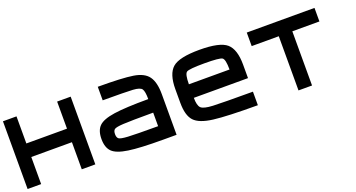

<svg xmlns="http://www.w3.org/2000/svg" viewBox="-42 -1145 3084 1665"><g transform="rotate(-20 1500.0 -312.5)"><path d="M125 -375H500V-625H625V0H500V-250H125V0H0V-625H125Z M1250 -125V-250Q1039.1 -250 972.7 -246.1Q906.2 -242.2 890.6 -230.5Q875 -218.8 875 -187.5Q875 -156.2 890.6 -144.5Q906.2 -132.8 972.7 -128.9Q1039.1 -125 1250 -125ZM1375 -375V0H1250Q1039.1 0 933.6 -15.6Q828.1 -31.2 789.1 -70.3Q750 -109.4 750 -187.5Q750 -265.6 789.1 -304.7Q828.1 -343.8 933.6 -359.4Q1039.1 -375 1250 -375Q1250 -445.3 1234.4 -468.8Q1218.8 -492.2 1152.3 -496.1Q1085.9 -500 875 -500V-625Q1101.6 -625 1199.2 -609.4Q1296.9 -593.8 1335.9 -539.1Q1375 -484.4 1375 -375Z M2000 -375Q2000 -468.8 1976.6 -484.4Q1953.1 -500 1812.5 -500Q1671.9 -500 1648.4 -484.4Q1625 -468.8 1625 -375ZM1500 -250V-375Q1500 -515.6 1562.5 -570.3Q1625 -625 1812.5 -625Q2000 -625 2062.5 -570.3Q2125 -515.6 2125 -375V-250H1625Q1625 -179.7 1648.4 -156.2Q1671.9 -132.8 1757.8 -128.9Q1843.8 -125 2125 -125V0Q1843.8 0 1718.8 -15.6Q1593.8 -31.2 1546.9 -82Q1500 -132.8 1500 -250Z M2875 -625V-500H2625V0H2500V-500H2250V-625Z"/></g></svg>

Font: CraftyPE
Style: Regular
Weight: 400
Designer: Erek Butcher
Foundry: Haunted Coop
Version: Version 0.018;April 4, 2024;FontCreator 15.0.0.2962 64-bit